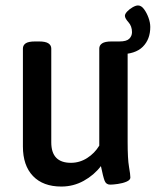

<svg xmlns="http://www.w3.org/2000/svg" viewBox="-20 -677 571 704"><path d="M205 7Q138 7 101 -31.5Q64 -70 64 -140V-499Q64 -511 74 -518Q84 -525 109 -525H123Q147 -525 157.5 -518Q168 -511 168 -499V-155Q168 -80 240 -80Q272 -80 299.5 -97.5Q327 -115 344 -143V-499Q344 -511 354.5 -518Q365 -525 389 -525H403Q427 -525 437.5 -518Q448 -511 448 -499V-157Q448 -94 453 -65.5Q458 -37 458 -26Q458 -17 444 -11Q430 -5 412 -2.5Q394 0 384 0Q369 0 363.5 -14.5Q358 -29 350 -68Q325 -35 287 -14Q249 7 205 7ZM418 -478 389 -525H418Q444 -525 454 -535Q464 -545 464 -559Q464 -581 451 -595.5Q438 -610 438 -619Q438 -626 446.5 -635Q455 -644 466.5 -650.5Q478 -657 486 -657Q498 -657 508 -643.5Q518 -630 524.5 -612Q531 -594 531 -578Q531 -533 503.5 -505.5Q476 -478 418 -478Z"/></svg>

Font: Asap Semi Condensed Medium
Style: Regular
Weight: 500
Width: 4
Designer: Pablo Cosgaya
Foundry: Omnibus-Type
Version: Version 3.001; ttfautohint (v1.8.4.7-5d5b)